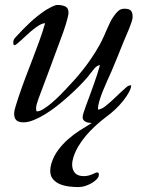

<svg xmlns="http://www.w3.org/2000/svg" viewBox="-20 -491 588 769"><path d="M311 -21Q311 -29.8 315.2 -40.8Q319.3 -51.8 323.7 -65.9Q331.5 -86.9 339.4 -108.2Q347.2 -129.4 355 -151.4Q362.8 -172.4 368.4 -190.4Q374 -208.5 380.4 -230Q374 -230 368.2 -225.8Q362.3 -221.7 356.4 -214.8Q350.6 -208 344.5 -199.7Q338.4 -191.4 331.5 -183.1Q317.4 -166.5 297.9 -146.7Q278.3 -127 255.9 -106.7Q233.4 -86.4 209.2 -67.4Q185.1 -48.3 161.1 -33.7Q137.2 -19 114.7 -10Q92.3 -1 73.7 -1Q54.7 -1 45.7 -9.3Q36.6 -17.6 36.6 -36.1Q36.6 -41.5 38.3 -49.3Q40 -57.1 42.7 -65.9Q45.4 -74.7 48.3 -83.7Q51.3 -92.8 53.7 -100.6Q67.4 -141.6 81.8 -179.7Q96.2 -217.8 110.4 -254.4Q124.5 -291 137.5 -326.7Q150.4 -362.3 160.6 -397.9Q151.4 -397.9 139.6 -391.4Q127.9 -384.8 115.5 -375Q103 -365.2 90.8 -354Q78.6 -342.8 68.1 -333Q57.6 -323.2 49.6 -316.7Q41.5 -310.1 38.1 -310.1Q34.2 -310.1 33.7 -314.7Q33.2 -319.3 33.2 -321.8Q33.2 -327.6 35.4 -332Q37.6 -336.4 41 -340.3Q70.3 -372.6 99.6 -400.1Q128.9 -427.7 164.1 -451.2Q168 -453.1 173.8 -456.5Q179.7 -460 186.3 -463.4Q192.9 -466.8 199.2 -469Q205.6 -471.2 210.4 -471.2Q228.5 -471.2 241.5 -465.1Q254.4 -459 254.4 -440.9Q254.4 -433.6 251.2 -420.7Q248 -407.7 243.4 -392.8Q238.8 -377.9 233.4 -362.5Q228 -347.2 223.1 -334.5Q201.2 -274.4 179.4 -216.3Q157.7 -158.2 133.8 -94.7Q129.4 -82.5 127 -73.5Q124.5 -64.5 124.5 -55.7Q124.5 -53.2 125.2 -49.1Q126 -44.9 127.9 -44.9Q139.2 -44.9 155.8 -55.4Q172.4 -65.9 189.2 -80.6Q206.1 -95.2 221.2 -110.4Q236.3 -125.5 245.1 -135.3Q262.2 -153.3 279.1 -172.1Q295.9 -190.9 312.7 -212.2Q329.6 -233.4 345.9 -257.6Q362.3 -281.7 378.9 -311Q386.7 -325.2 393.8 -340.8Q400.9 -356.4 407.5 -371.8Q414.1 -387.2 420.9 -401.4Q427.7 -415.5 435.5 -425.8Q444.3 -439 454.1 -447.5Q463.9 -456.1 478.5 -456.1Q496.1 -456.1 503.7 -449Q511.2 -441.9 511.2 -423.3Q511.2 -415.5 507.1 -403.1Q502.9 -390.6 497.1 -376Q491.2 -361.3 484.6 -346.4Q478 -331.5 473.1 -319.3Q461.9 -290 449.7 -261Q437.5 -231.9 425.3 -202.6Q417.5 -185.1 408.2 -164.6Q398.9 -144 390.9 -123.8Q382.8 -103.5 377.4 -84.7Q372.1 -65.9 372.1 -52.2Q378.4 -52.2 386 -55.7Q393.6 -59.1 399.9 -64Q421.9 -81.1 441.4 -100.3Q460.9 -119.6 484.4 -140.1Q489.7 -145.5 494.9 -147.5Q500 -149.4 505.4 -149.4Q505.4 -138.2 496.6 -121.8Q487.8 -105.5 473.6 -87.6Q459.5 -69.8 441.4 -52.7Q423.3 -35.6 404.8 -22.5Q382.8 -5.9 362.1 13.2Q341.3 32.2 324 52.7Q306.6 73.2 293.7 95.2Q280.8 117.2 273.9 139.2Q271.5 147 270.3 154.3Q269 161.6 269 168.5Q269 188.5 280 201.4Q291 214.4 315.4 214.4Q325.7 214.4 334.2 212.2Q342.8 210 349.4 207Q356 204.1 361.1 201.9Q366.2 199.7 369.1 199.7Q376 199.7 376 207.5Q376 210.4 375 215.3Q373.5 220.7 366 228.3Q358.4 235.8 347.2 242.4Q335.9 249 322 253.7Q308.1 258.3 293.9 258.3Q279.3 258.3 260 256.3Q240.7 254.4 223.1 247.8Q205.6 241.2 193.4 228Q181.2 214.8 181.2 192.4Q181.2 179.2 186 163.1Q195.3 133.3 213.4 109.4Q231.4 85.4 253.4 66.2Q275.4 46.9 297.9 32.5Q320.3 18.1 338.4 7.3Q340.8 5.9 343.3 4.2Q345.7 2.4 348.1 1.5H347.7Q342.3 1.5 335.7 0.5Q329.1 -0.5 323.7 -2.9Q318.4 -5.4 314.7 -9.8Q311 -14.2 311 -21Z"/></svg>

Font: IM FELL French Canon
Style: Italic
Weight: 400
Italic angle: -17°
Designer: Igino Marini
Foundry: Igino Marini
Version: 3.00